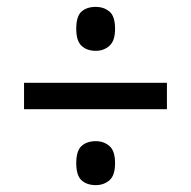

<svg xmlns="http://www.w3.org/2000/svg" viewBox="-20 -637 556 559"><path d="M259 -489Q233 -489 217.5 -503.5Q202 -518 202 -553Q202 -590 217.5 -603.5Q233 -617 259 -617Q282 -617 298.5 -603.5Q315 -590 315 -553Q315 -518 298.5 -503.5Q282 -489 259 -489ZM50 -319V-396H466V-319ZM259 -98Q233 -98 217.5 -112Q202 -126 202 -162Q202 -198 217.5 -212Q233 -226 259 -226Q282 -226 298.5 -212Q315 -198 315 -162Q315 -126 298.5 -112Q282 -98 259 -98Z"/></svg>

Font: Noto Serif SemiCondensed Black
Style: Regular
Weight: 900
Width: 4
Designer: Monotype Design Team
Foundry: Monotype Imaging Inc.
Version: Version 2.014; ttfautohint (v1.8.4.7-5d5b)